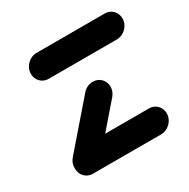

<svg xmlns="http://www.w3.org/2000/svg" viewBox="-124 -632 737 747"><g transform="rotate(-30 244.5 -258.5)"><path d="M453.3 -55.6Q452.2 -40.4 443.5 -27.6Q434.8 -14.8 421.5 -7.4Q408.1 0 393 0H87.8Q72.6 0 60.6 -7.4Q48.5 -14.8 42.2 -27.6Q35.9 -40.4 37 -55.6Q38.1 -70.7 46.9 -83.5Q55.6 -96.3 68.9 -103.7Q82.2 -111.1 97.4 -111.1H402.6Q417.8 -111.1 429.8 -103.7Q441.9 -96.3 448.1 -83.5Q454.4 -70.7 453.3 -55.6ZM87.4 -4.8Q72.2 -4.8 60.2 -12.2Q48.1 -19.6 41.9 -32.4Q35.6 -45.2 36.7 -60.4Q38.1 -79.3 51.5 -94.8L220 -289.3Q228.5 -299.3 240.4 -304.8Q252.2 -310.4 265.2 -310.4Q280.4 -310.4 292.4 -303Q304.4 -295.6 310.7 -282.8Q317 -270 315.9 -254.8Q314.4 -235.9 301.1 -220.4L132.6 -25.9Q124.1 -15.9 112.2 -10.4Q100.4 -4.8 87.4 -4.8ZM488.9 -461.5Q487.8 -446.3 479.1 -433.5Q470.4 -420.7 457 -413.3Q443.7 -405.9 428.5 -405.9H123.3Q108.1 -405.9 96.1 -413.3Q84.1 -420.7 77.8 -433.5Q71.5 -446.3 72.6 -461.5Q73.7 -476.7 82.4 -489.4Q91.1 -502.2 104.4 -509.6Q117.8 -517 133 -517H438.1Q453.3 -517 465.4 -509.6Q477.4 -502.2 483.7 -489.4Q490 -476.7 488.9 -461.5Z"/></g></svg>

Font: 26F Galaxy Sans Oblique
Style: Regular
Weight: 400
Italic angle: -5°
Designer: C₂₉H₂₅N₃O₅
Version: Version 1.200;FEAKit 1.0